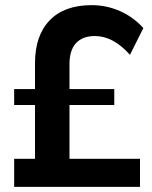

<svg xmlns="http://www.w3.org/2000/svg" viewBox="-20 -726 591 746"><path d="M250 -109H524V0H35V-109H116V-318H35V-380H116V-480Q116 -588 173 -647Q230 -706 336 -706Q394 -706 446 -683Q498 -660 537 -617L485 -513Q420 -586 349 -586Q301 -586 275.5 -558.5Q250 -531 250 -477V-380H424V-318H250Z"/></svg>

Font: Gontserrat Medium
Style: Regular
Weight: 500
Designer: Julieta Ulanovsky
Foundry: Julieta Ulanovsky
Version: Version 6.001